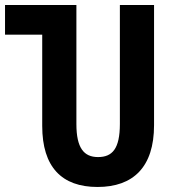

<svg xmlns="http://www.w3.org/2000/svg" viewBox="-25 -734 692 764"><path d="M363 10C505 10 588 -69 588 -236V-714H452V-241C452 -142 422 -109 365 -109C309 -109 279 -145 279 -240V-714H-5V-596H143V-233C143 -69 221 10 363 10Z"/></svg>

Font: Noto Sans Georgian ExtraCondensed Bold
Style: Regular
Weight: 700
Width: 2
Designer: Monotype Design Team, Akaki Razmadze
Foundry: Google LLC
Version: Version 2.005